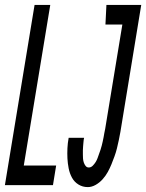

<svg xmlns="http://www.w3.org/2000/svg" viewBox="-42 -755 596 783"><path d="M316 8Q295 8 278 -2.5Q261 -13 251.5 -30.5Q242 -48 238 -68.5Q234 -89 233 -109Q232 -129 233 -150.5Q234 -172 238 -193H301Q299 -185 298.5 -176.5Q298 -168 297 -159.5Q296 -151 296 -142.5Q296 -134 296 -125.5Q296 -117 296.5 -109Q297 -101 299.5 -93Q302 -85 307 -78.5Q312 -72 320 -72Q329 -72 336 -79Q343 -86 348 -94Q353 -102 356 -110.5Q359 -119 362 -127.5Q365 -136 368 -144.5Q371 -153 373 -161.5Q375 -170 377 -178.5Q379 -187 380.5 -195.5Q382 -204 383.5 -212.5Q385 -221 387 -230L457 -655H388L392 -735H534L449 -217Q446 -200 442.5 -183.5Q439 -167 435 -150.5Q431 -134 425 -117.5Q419 -101 412.5 -85Q406 -69 397.5 -53.5Q389 -38 376.5 -24Q364 -10 348 -1Q332 8 316 8ZM-22 0 99 -735H163L55 -80H187L174 0Z"/></svg>

Font: Iosevka SS18 Medium
Style: Italic
Weight: 500
Italic angle: -9°
Monospace: yes
Designer: Belleve Invis
Foundry: Belleve Invis
Version: Version 25.1.1; ttfautohint (v1.8.4)